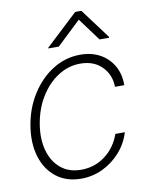

<svg xmlns="http://www.w3.org/2000/svg" viewBox="-85 -802 669 874"><g transform="rotate(-10 250.0 -365.0)"><path d="M219.7 11.7Q151.9 11.7 105.2 -24.4Q58.6 -60.5 39.3 -123.5Q20 -186.5 33.2 -266.6Q46.4 -346.2 86.7 -409.2Q127 -472.2 185.3 -508.5Q243.7 -544.9 312 -544.9Q364.3 -544.9 403.3 -523.2Q442.4 -501.5 464.4 -462.9Q486.3 -424.3 485.8 -373.5H442.9Q441.9 -430.2 404.5 -467.5Q367.2 -504.9 305.2 -504.9Q250 -504.9 202.1 -474.1Q154.3 -443.4 121.1 -389.6Q87.9 -335.9 76.2 -266.6Q64.9 -198.7 79.8 -144.8Q94.7 -90.8 132.3 -59.6Q169.9 -28.3 226.6 -28.3Q289.1 -28.3 337.6 -64.9Q386.2 -101.6 407.2 -162.1H451.2Q435.5 -110.8 400.6 -71.8Q365.7 -32.7 319.1 -10.5Q272.5 11.7 219.7 11.7ZM411.1 -598.1 333.5 -703.1 222.7 -598.1H174.3L175.3 -602.1L323.7 -740.7H352.1L455.6 -602.1L454.6 -598.1Z"/></g></svg>

Font: Inter Display Extra Light
Style: Italic
Weight: 200
Italic angle: -9.39999°
Designer: Rasmus Andersson
Foundry: rsms
Version: Version 4.000;git-4fc901f